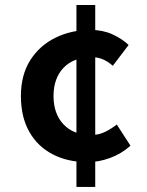

<svg xmlns="http://www.w3.org/2000/svg" viewBox="-20 -694 575 753"><path d="M323.7 -58.1Q246.1 -58.1 187 -88.6Q127.9 -119.1 95 -177Q62 -234.9 62 -317.4Q62 -399.9 98.6 -457.8Q135.3 -515.6 197.5 -546.1Q259.8 -576.7 335.4 -576.7Q382.8 -576.7 420.4 -559.6Q458 -542.5 484.4 -517.6L422.4 -436Q384.3 -469.7 342.3 -469.7Q268.6 -469.7 229.2 -428.2Q189.9 -386.7 189.9 -317.4Q189.9 -248 229 -206.3Q268.1 -164.6 337.9 -164.6Q367.7 -164.6 392.6 -177Q417.5 -189.5 438 -205.6L491.7 -122.6Q455.6 -90.3 410.9 -74.2Q366.2 -58.1 323.7 -58.1ZM279.8 39.1V-674.3H353.5V39.1Z"/></svg>

Font: Akatab ExtraBold
Style: Regular
Weight: 800
Designer: SIL International
Foundry: SIL International
Version: Version 3.000